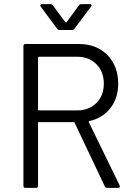

<svg xmlns="http://www.w3.org/2000/svg" viewBox="-20 -914 652 934"><path d="M490 -7 343 -317Q342 -320 339 -320H169Q165 -320 165 -316V-10Q165 0 155 0H104Q94 0 94 -10V-690Q94 -700 104 -700H363Q449 -700 502 -646.5Q555 -593 555 -507Q555 -437 517 -388Q479 -339 414 -325Q410 -323 412 -320L562 -12Q563 -10 563 -7Q563 0 555 0H502Q493 0 490 -7ZM165 -634V-381Q165 -377 169 -377H355Q413 -377 449 -413Q485 -449 485 -507Q485 -565 449 -601.5Q413 -638 355 -638H169Q165 -638 165 -634ZM176 -888Q176 -890 178 -892Q180 -894 184 -894H224Q233 -894 237 -888L298 -806Q299 -805 301 -805Q303 -805 304 -806L364 -888Q368 -894 377 -894H417Q423 -894 425 -890.5Q427 -887 423 -882L342 -774Q338 -768 329 -768H271Q262 -768 258 -774L178 -882Q176 -884 176 -888Z"/></svg>

Font: Barlow
Style: Regular
Weight: 400
Designer: Jeremy Tribby
Foundry: Tribby Type
Version: Version 1.408;December 10, 2018;FontCreator 11.5.0.2430 64-b